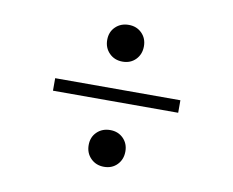

<svg xmlns="http://www.w3.org/2000/svg" viewBox="-55 -638 672 553"><g transform="rotate(10 281.0 -361.5)"><path d="M463.9 -381.3V-344.7H97.7V-381.3ZM280.3 -261.7Q303.2 -261.7 318.4 -246.6Q333.5 -231.4 333.5 -208.5Q333.5 -185.1 318.6 -169.7Q303.7 -154.3 280.3 -154.3Q256.8 -154.3 241.5 -169.7Q226.1 -185.1 226.1 -208.5Q226.1 -231.9 241.5 -246.8Q256.8 -261.7 280.3 -261.7ZM280.3 -569.3Q303.2 -569.3 318.4 -554.2Q333.5 -539.1 333.5 -516.1Q333.5 -492.7 318.6 -477.3Q303.7 -461.9 280.3 -461.9Q256.8 -461.9 241.5 -477.3Q226.1 -492.7 226.1 -516.1Q226.1 -539.6 241.5 -554.4Q256.8 -569.3 280.3 -569.3Z"/></g></svg>

Font: Flanker
Style: Italic
Weight: 400
Italic angle: -12°
Designer: Flanker
Version: Version 2.027